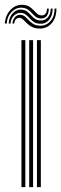

<svg xmlns="http://www.w3.org/2000/svg" viewBox="-32 -764 251 784"><path d="M118.9 0V-600H134.8V0ZM55.6 0V-600H71.4V0ZM87.3 0V-600H103.1V0ZM-12.3 -668Q-9.5 -703.9 12.7 -725.6Q34.8 -747.2 64.7 -744Q79.7 -742.5 89.1 -736.1Q98.5 -729.8 105.6 -721.9Q112.6 -714.1 119.5 -708.1Q126.4 -702.1 135.9 -701.2Q147.3 -700.1 153.6 -707.7Q159.9 -715.4 159.7 -728.8H167.2Q167.4 -710 158.8 -698.8Q150.2 -687.7 133.9 -688.5Q122.1 -689.2 114.2 -695.2Q106.3 -701.2 99.5 -709Q92.7 -716.8 84.1 -723.4Q75.6 -730.1 62.4 -732Q37.3 -735.7 17.5 -717.1Q-2.4 -698.6 -4.6 -668ZM3.3 -668Q5.3 -695.4 21.4 -711.4Q37.6 -727.5 58.7 -724.4Q71 -722.9 79.3 -716.4Q87.6 -709.8 94.6 -701.9Q101.6 -694 109.9 -687.7Q118.3 -681.5 130.9 -680.4Q150.4 -678.9 162.8 -692.3Q175.1 -705.7 175.1 -728.8H182.8Q183.1 -700 168.2 -682.6Q153.3 -665.2 129.2 -667.2Q115.3 -668.2 106.1 -674.5Q96.9 -680.7 89.7 -688.7Q82.6 -696.7 74.9 -703.2Q67.3 -709.7 56.3 -711.2Q39.2 -713.5 25.8 -701.2Q12.4 -688.8 11 -668ZM18.7 -668Q20.2 -685.4 30.5 -695.5Q40.8 -705.5 54.3 -703.4Q63.9 -701.9 71.1 -695.6Q78.3 -689.2 85.6 -681.3Q92.9 -673.3 102.6 -667Q112.2 -660.7 126.8 -659.4Q154 -656.6 172.5 -676.2Q191.1 -695.8 190.5 -728.8H198.4Q198.6 -690.7 177.9 -667.9Q157.2 -645.2 124.3 -647.6Q108.3 -648.7 97.3 -654.7Q86.4 -660.7 78.6 -668.3Q70.8 -676 64.5 -682.3Q58.2 -688.6 51.6 -690.6Q43.4 -692.9 35.1 -687Q26.9 -681.1 26.4 -668Z"/></svg>

Font: Big Shoulders Inline Text Thin
Style: Regular
Weight: 100
Designer: Patric King
Foundry: XO Type Co
Version: Version 2.002